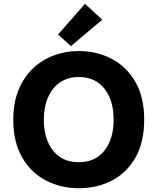

<svg xmlns="http://www.w3.org/2000/svg" viewBox="-20 -978 830 1012"><path d="M395 14Q300 14 221.5 -27Q143 -68 96.5 -148.5Q50 -229 50 -347Q50 -436 77.5 -503.5Q105 -571 153.5 -617Q202 -663 264 -686Q326 -709 395 -709Q490 -709 568.5 -668Q647 -627 693.5 -546.5Q740 -466 740 -347Q740 -229 694.5 -148.5Q649 -68 571 -27Q493 14 395 14ZM395 -123Q482 -123 530.5 -184.5Q579 -246 579 -347Q579 -449 530.5 -510.5Q482 -572 395 -572Q337 -572 296 -543.5Q255 -515 233 -464.5Q211 -414 211 -347Q211 -246 259.5 -184.5Q308 -123 395 -123ZM354 -735 286 -796 428 -958 519 -874Z"/></svg>

Font: Ubuntu Sans ExtraBold
Style: Regular
Weight: 800
Designer: Dalton Maag Ltd
Foundry: Dalton Maag Ltd
Version: Version 1.006; ttfautohint (v1.8.4.7-5d5b)